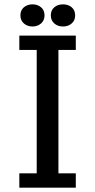

<svg xmlns="http://www.w3.org/2000/svg" viewBox="-20 -864 438 884"><path d="M74 -793Q74 -817 90 -830.5Q106 -844 130 -844Q153 -844 169 -830.5Q185 -817 185 -793Q185 -770 169 -756Q153 -742 130 -742Q106 -742 90 -756Q74 -770 74 -793ZM214 -793Q214 -817 230 -830.5Q246 -844 270 -844Q294 -844 310 -830.5Q326 -817 326 -793Q326 -770 310 -756Q294 -742 270 -742Q246 -742 230 -756Q214 -770 214 -793ZM149 -634H69V-700H329V-634H249V-66H329V0H69V-66H149Z"/></svg>

Font: PT Sans Caption
Style: Regular
Weight: 400
Designer: A.Korolkova, O.Umpeleva, V.Yefimov
Foundry: ParaType Ltd
Version: Version 2.004W OFL